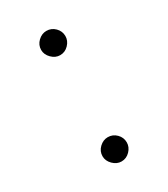

<svg xmlns="http://www.w3.org/2000/svg" viewBox="-117 -466 467 535"><g transform="rotate(-30 117.0 -198.0)"><path d="M117 -330Q102 -330 90 -342Q78 -354 78 -369Q78 -385 90 -396.5Q102 -408 117 -408Q133 -408 144.5 -396.5Q156 -385 156 -369Q156 -354 144.5 -342Q133 -330 117 -330ZM117 12Q102 12 90 0Q78 -12 78 -27Q78 -43 90 -54.5Q102 -66 117 -66Q133 -66 144.5 -54.5Q156 -43 156 -27Q156 -12 144.5 0Q133 12 117 12Z"/></g></svg>

Font: Arima Thin ExtraLight
Style: Regular
Weight: 250
Version: Version 1.100